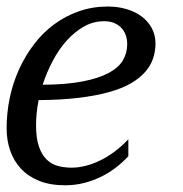

<svg xmlns="http://www.w3.org/2000/svg" viewBox="-20 -549 554 580"><path d="M0 -161.1Q0 -208 9.5 -253.4Q19 -298.8 37.6 -339.6Q56.2 -380.4 82.8 -415.3Q109.4 -450.2 143.3 -475.3Q177.2 -500.5 218.3 -514.9Q259.3 -529.3 306.2 -529.3Q335.4 -529.3 361.6 -521.7Q387.7 -514.2 407.2 -499.8Q426.8 -485.4 438.2 -464.6Q449.7 -443.8 449.7 -417.5Q449.7 -394 442.4 -372.3Q435.1 -350.6 418.7 -331.8Q402.3 -313 375.5 -297.4Q348.6 -281.7 309.3 -270.8Q270 -259.8 217.3 -253.4Q164.6 -247.1 96.7 -246.6Q88.9 -208 88.9 -170.4Q88.9 -130.9 97.7 -106Q106.4 -81.1 121.1 -66.9Q135.7 -52.7 155.3 -47.6Q174.8 -42.5 196.8 -42.5Q216.3 -42.5 238 -47.9Q259.8 -53.2 282 -64Q304.2 -74.7 325.9 -90.8Q347.7 -106.9 367.7 -128.4V-77.1Q350.6 -58.6 329.6 -42.5Q308.6 -26.4 284.4 -14.6Q260.3 -2.9 233.2 3.9Q206.1 10.7 176.8 10.7Q131.3 10.7 98.1 -2.7Q64.9 -16.1 43.2 -39.6Q21.5 -63 10.7 -94.2Q0 -125.5 0 -161.1ZM364.3 -415.5Q364.3 -428.7 360.4 -441.2Q356.4 -453.6 347.9 -463.4Q339.4 -473.1 326.2 -479Q313 -484.9 294.4 -484.9Q262.2 -484.9 233.9 -469Q205.6 -453.1 181.6 -426.5Q157.7 -399.9 139.4 -365.2Q121.1 -330.6 108.9 -293Q180.7 -293.5 229.5 -303Q278.3 -312.5 308.3 -328.6Q338.4 -344.7 351.3 -366.9Q364.3 -389.2 364.3 -415.5Z"/></svg>

Font: Arian Grqi
Style: Italic
Weight: 400
Italic angle: -15°
Designer: Ruben Hakobyan (Tarumian)
Foundry: Ruben Hakobyan (Tarumian)
Version: Version 1.002